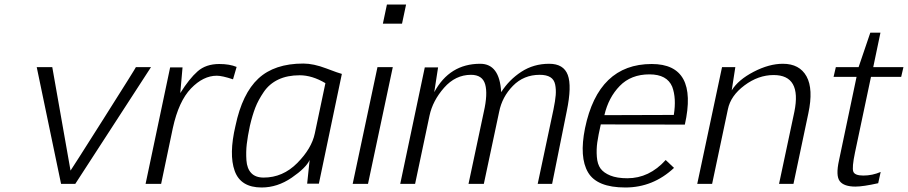

<svg xmlns="http://www.w3.org/2000/svg" viewBox="-20 -816 4029 852"><path d="M143 -518H212L293 -59Q294 -59 439 -288Q584 -517 583 -518H650L314 0H251Z M695 0H626L735 -517H790L780 -403Q820 -467 857 -499.5Q894 -532 953 -532Q999 -532 1030 -519L1014 -464Q966 -480 942 -480Q882 -480 827.5 -423.5Q773 -367 747 -248Z M1150 -28Q1235 -28 1299 -92.5Q1363 -157 1377 -224L1424 -447Q1365 -482 1310 -482Q1255 -482 1215 -463Q1175 -444 1150.5 -408Q1126 -372 1113 -338.5Q1100 -305 1089 -258Q1079 -211 1075 -176.5Q1071 -142 1073.5 -105Q1076 -68 1095 -48Q1114 -28 1150 -28ZM1497 -488 1395 -1H1343L1354 -106Q1338 -71 1274.5 -27.5Q1211 16 1141 16Q1048 16 1021.5 -57.5Q995 -131 1025 -258Q1055 -401 1126.5 -467.5Q1198 -534 1326 -534Q1371 -534 1427.5 -512.5Q1484 -491 1497 -488Z M1764 -711H1679L1697 -796H1782ZM1545 0 1655 -518H1723L1613 0Z M2366 0 2436 -330Q2444 -369 2446 -394Q2448 -419 2443.5 -441Q2439 -463 2422 -473.5Q2405 -484 2375 -484Q2304 -484 2256 -435Q2208 -386 2195 -320L2127 0H2059L2127 -320Q2145 -399 2133 -441.5Q2121 -484 2070 -484Q2001 -484 1950.5 -426.5Q1900 -369 1886 -303L1822 0H1756L1865 -517H1924L1907 -407Q1975 -533 2111 -533Q2197 -533 2204 -407Q2239 -462 2293.5 -497.5Q2348 -533 2417 -533Q2481 -533 2499.5 -483.5Q2518 -434 2495 -323L2430 0Z M2662 -305 2970 -306Q2982 -380 2963 -431Q2940 -486 2862 -486Q2780 -486 2730 -434.5Q2680 -383 2662 -305ZM2764 -25Q2861 -25 2934 -106Q2969 -73 2971 -71Q2878 16 2755 16Q2629 16 2589.5 -51Q2550 -118 2576 -247Q2635 -532 2872 -532Q3079 -532 3019 -263L2646 -264Q2635 -216 2630.5 -184.5Q2626 -153 2628.5 -120Q2631 -87 2645 -68Q2659 -49 2688.5 -37Q2718 -25 2764 -25Z M3437 0 3505 -320Q3538 -483 3413 -483Q3345 -483 3283.5 -437Q3222 -391 3210 -331L3140 0H3074L3184 -518H3243L3227 -415Q3256 -462 3324.5 -497.5Q3393 -533 3454 -533Q3528 -533 3559 -477Q3590 -421 3567 -313L3501 0Z M3689 -518H3790L3842 -671H3887L3855 -518H3989L3979 -475H3845L3774 -139Q3760 -72 3766.5 -54.5Q3773 -37 3811 -37Q3851 -37 3888 -53L3877 -3Q3810 12 3776 12Q3725 12 3706.5 -12Q3688 -36 3703 -104L3781 -475H3679Z"/></svg>

Font: Afta sans
Style: Italic
Weight: 400
Italic angle: -12°
Designer: par.qink
Foundry: Oriol Esparraguera Font
Version: Version 1.000